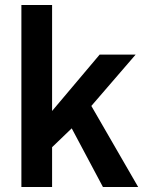

<svg xmlns="http://www.w3.org/2000/svg" viewBox="-20 -743 583 763"><path d="M65 0V-723H187V-302L376 -526H519L343 -322L529 0H389L265 -233L187 -158V0Z"/></svg>

Font: Archivo Variable SemiBold
Style: Regular
Weight: 600
Designer: Hector Gatti
Foundry: Omnibus-Type
Version: Version 2.001